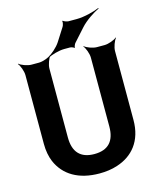

<svg xmlns="http://www.w3.org/2000/svg" viewBox="-135 -1025 928 1128"><g transform="rotate(-15 329.0 -460.5)"><path d="M329 -108C245 -108 203 -154 203 -242V-661C203 -685 217 -722 229 -735L227 -737C214 -725 177 -711 153 -711H107C83 -711 46 -725 33 -737L31 -735C43 -722 57 -685 57 -661V-242C57 -201 64 -164 77 -133C116 -43 201 10 329 10C368 10 405 5 438 -6C535 -37 602 -114 602 -242V-661C602 -685 616 -722 628 -735L626 -737C613 -725 576 -711 552 -711H505C481 -711 444 -725 431 -737L429 -735C441 -722 455 -685 455 -661V-242C455 -154 414 -108 329 -108ZM341 -878 290 -798C272 -770 236 -740 214 -728L216 -724C238 -736 283 -750 317 -750H352C358 -750 374 -745 376 -741L380 -742C378 -747 385 -762 389 -767L458 -844C489 -879 542 -913 574 -928L572 -931C540 -917 479 -901 433 -901H383C375 -901 355 -908 351 -913L348 -912C351 -906 346 -885 341 -878Z"/></g></svg>

Font: Asimov
Style: Edge
Weight: 500
Designer: Google
Version: Version 2.000980: 2014